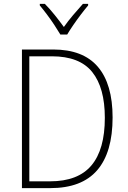

<svg xmlns="http://www.w3.org/2000/svg" viewBox="-20 -969 659 989"><path d="M560 -364Q560 -184 480.5 -92Q401 0 239 0H93V-714H254Q408 -714 484 -625Q560 -536 560 -364ZM520 -362Q520 -517 455 -598Q390 -679 247 -679H131V-35H238Q382 -35 451 -117Q520 -199 520 -362ZM291 -791Q278 -813 259.5 -841Q241 -869 221 -895.5Q201 -922 185 -941V-949H211Q236 -924 262 -891.5Q288 -859 309 -830Q330 -860 355.5 -890Q381 -920 407 -949H434V-941Q417 -921 396.5 -894Q376 -867 357.5 -840Q339 -813 326 -791Z"/></svg>

Font: Noto Sans Lao Looped SemiCondensed ExtraLight
Style: Regular
Weight: 200
Width: 4
Designer: Mark Frömberg, Ben Mitchell
Foundry: The Fontpad Ltd
Version: Version 1.002; ttfautohint (v1.8.4.7-5d5b)